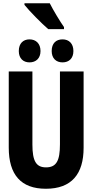

<svg xmlns="http://www.w3.org/2000/svg" viewBox="-20 -1155 570 1185"><path d="M278 -975H375V-988C352 -1020 308 -1093 287 -1135H131V-1125C159 -1089 240 -1007 278 -975ZM366 -770C406 -770 433 -795 433 -840C433 -886 406 -912 366 -912C326 -912 299 -888 299 -840C299 -795 326 -770 366 -770ZM162 -770C202 -770 230 -795 230 -840C230 -886 202 -912 162 -912C124 -912 96 -888 96 -840C96 -794 124 -770 162 -770ZM263 10C422 10 496 -81 496 -243V-714H350V-264C350 -163 328 -122 264 -122C203 -122 180 -161 180 -263V-714H34V-244C34 -77 109 10 263 10Z"/></svg>

Font: Noto Sans Mono Condensed ExtraBold
Style: Regular
Weight: 800
Width: 3
Designer: Monotype Design Team
Foundry: Monotype Imaging Inc.
Version: Version 2.014